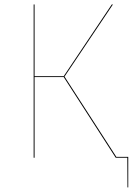

<svg xmlns="http://www.w3.org/2000/svg" viewBox="-20 -700 589 852"><path d="M496.3 -3.9 266.4 -360.1 481.1 -680.1H475.9L262.7 -361.9H133.4V-680.1H129.3V0H133.4V-358.1H262.6L493.5 0H544.9L545.6 131.7H549.1V-3.9Z"/></svg>

Font: Fira Sans Four
Style: Regular
Weight: 100
Designer: Carrois Corporate & Edenspiekermann AG
Foundry: Carrois Corporate GbR & Edenspiekermann AG
Version: Version 4.203;PS 004.203;hotconv 1.0.88;makeotf.lib2.5.64775